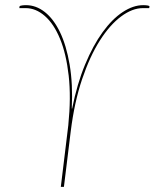

<svg xmlns="http://www.w3.org/2000/svg" viewBox="-20 -725 600 745"><path d="M228 0H216L245 -239Q256 -347 246.5 -431.5Q237 -516 213 -574.2Q189 -632.5 154 -663Q119 -693.5 79.5 -693.5H55L56 -700.5Q56 -701.5 59 -702.5Q62 -703.5 65.8 -704Q69.5 -704.5 73.8 -704.8Q78 -705 81 -705Q120 -705 154 -678.2Q188 -651.5 212.8 -600.2Q237.5 -549 250.2 -474.2Q263 -399.5 258.5 -304H260Q279 -399.5 310 -474.2Q341 -549 378.2 -600.2Q415.5 -651.5 456.2 -678.2Q497 -705 535.5 -705Q538.5 -705 543 -704.8Q547.5 -704.5 551.2 -704Q555 -703.5 557.5 -702.5Q560 -701.5 560 -700.5L559 -693.5H534.5Q493.5 -693.5 450 -661.2Q406.5 -629 367.5 -567.8Q328.5 -506.5 298.5 -417.5Q268.5 -328.5 254.5 -215.5Z"/></svg>

Font: Lato Hairline
Style: Italic
Weight: 100
Italic angle: -7°
Designer: Lukasz Dziedzic
Foundry: tyPoland Lukasz Dziedzic
Version: Version 2.007; 2014-02-27